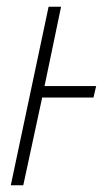

<svg xmlns="http://www.w3.org/2000/svg" viewBox="-20 -549 313 569"><path d="M12 0 124 -529H161L112 -294H265L257 -260H105L49 0Z"/></svg>

Font: Noto Sans Condensed ExtraLight
Style: Italic
Weight: 200
Width: 3
Italic angle: -12°
Designer: Monotype Design Team
Foundry: Monotype Imaging Inc.
Version: Version 2.013; ttfautohint (v1.8.4.7-5d5b)